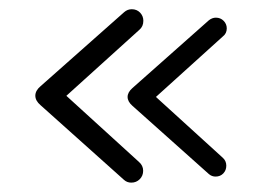

<svg xmlns="http://www.w3.org/2000/svg" viewBox="-20 -470 568 412"><path d="M458.2 -391.8 314.6 -262 457.6 -131.9Q465.6 -125 465.6 -114.5Q465.6 -104.5 459.1 -97.8Q452.6 -91.1 442.6 -91.1Q434.4 -91.1 428.2 -96.5L264.1 -243Q253.8 -252.1 253.8 -262Q253.8 -271.9 264.1 -281L428.2 -426.5Q435.4 -432.1 443.2 -432.1Q453.2 -432.1 459.9 -425.3Q466.6 -418.5 466.6 -409.1Q466.6 -398.2 458.2 -391.8ZM278.9 -405.9 122.4 -264.4 277.9 -122.8Q287.2 -114.9 287.2 -103.6Q287.2 -92.9 279.9 -85.5Q272.5 -78.1 261.8 -78.1Q252.5 -78.1 246 -84.1L67.1 -244.2Q55.8 -253.8 55.8 -264.7Q55.8 -275.6 67.1 -285.1L246.4 -443.9Q253.5 -450.2 262.8 -450.2Q273.5 -450.2 280.6 -442.9Q287.6 -435.5 287.6 -425.4Q287.6 -413.1 278.9 -405.9Z"/></svg>

Font: Libertine-Super Thin
Style: Regular
Weight: 100
Designer: Bastien Sozeau
Foundry: NBR — Bastien Sozeau
Version: Version 2.003;gftools[0.9.33]